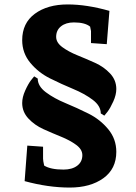

<svg xmlns="http://www.w3.org/2000/svg" viewBox="-20 -740 614 865"><path d="M134 -396 150 -386Q150 -352 186.5 -324.5Q223 -297 275 -275.5Q327 -254 379 -228Q431 -202 467.5 -158Q504 -114 504 -56Q504 21 445.5 63Q387 105 294 105Q197 105 91 76L103 -84L174 -79V-25Q174 -16 179 6Q208 24 266 24Q305 24 328 6.5Q351 -11 351 -41Q351 -67 323 -87.5Q295 -108 255.5 -124Q216 -140 176 -158Q136 -176 108 -206Q80 -236 80 -276Q80 -302 93.5 -332Q107 -362 120 -379ZM450 -219 434 -229Q434 -263 397.5 -290.5Q361 -318 309 -339.5Q257 -361 205 -387Q153 -413 116.5 -457Q80 -501 80 -559Q80 -636 137 -678Q194 -720 285 -720Q371 -720 473 -691L461 -541L390 -546V-600Q390 -602 386 -620Q363 -639 313 -639Q277 -639 255 -621.5Q233 -604 233 -574Q233 -548 261 -527.5Q289 -507 328.5 -491Q368 -475 408 -457Q448 -439 476 -409Q504 -379 504 -339Q504 -313 490.5 -283Q477 -253 464 -236Z"/></svg>

Font: Andada
Style: Bold
Weight: 700
Designer: Carolina Giovagnoli
Foundry: Carolina Giovagnoli
Version: Version 1.003